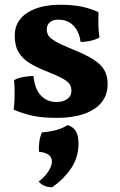

<svg xmlns="http://www.w3.org/2000/svg" viewBox="-20 -487 507 808"><path d="M394.6 -435.6Q393.6 -409.8 394 -382.5Q394.4 -355.2 398.4 -329.2Q384.2 -320.8 362.8 -315.7Q341.4 -310.6 319 -310.6Q316.4 -335.6 305.2 -357Q294 -378.4 274.2 -391.4Q254.4 -404.4 225 -404.4Q202.4 -404.4 189.6 -393Q176.8 -381.6 176.8 -363.2Q176.8 -349.2 183.4 -338Q190 -326.8 212.6 -313.2Q235.2 -299.6 284.4 -279.8Q340.8 -257.4 373.3 -236.5Q405.8 -215.6 419.4 -191.2Q433 -166.8 433 -133.2Q433 -87.6 407.2 -55.9Q381.4 -24.2 333.3 -7.6Q285.2 9 220 9Q157.6 9 117 0.1Q76.4 -8.8 37.6 -25.6Q40.2 -44.6 41 -67.3Q41.8 -90 41.3 -111.8Q40.8 -133.6 39.2 -149.6Q53.2 -158 76.4 -162.6Q99.6 -167.2 120.6 -167.2Q126.4 -112 152.2 -84.9Q178 -57.8 217.4 -57.8Q245.8 -57.8 263.2 -70.4Q280.6 -83 280.6 -105Q280.6 -120.6 273 -132.4Q265.4 -144.2 245.1 -155.7Q224.8 -167.2 185.8 -182.8Q139.6 -200.6 107.7 -219.6Q75.8 -238.6 58.9 -266.1Q42 -293.6 42 -337.2Q42 -370.4 56.8 -394.8Q71.6 -419.2 98 -435.3Q124.4 -451.4 158.8 -459.2Q193.2 -467 231.4 -467Q285.4 -467 323.3 -459.2Q361.2 -451.4 394.6 -435.6ZM264.4 39.4Q288.6 47 299.5 65.4Q310.4 83.8 310.4 116.6Q310.4 175.8 279.1 221.5Q247.8 267.2 199.8 301Q163 301.2 143 277Q171.6 254.4 185 232.1Q198.4 209.8 198.4 191.8Q198.4 157.4 144 151.6Q142.4 132.8 145.3 110.7Q148.2 88.6 156.8 70Q190 67.4 216.9 60.1Q243.8 52.8 264.4 39.4Z"/></svg>

Font: Vollkorn
Style: Regular
Weight: 400
Designer: Friedrich Althausen
Foundry: Friedrich Althausen
Version: Version 4.104